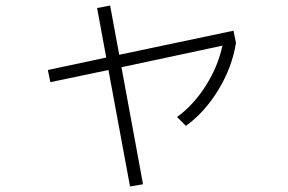

<svg xmlns="http://www.w3.org/2000/svg" viewBox="-20 -628 1040 694"><path d="M331 -599 378 -608 411 -430 824 -517 833 -473Q819 -385 769.5 -303.5Q720 -222 652 -173L620 -205Q680 -249 724 -318.5Q768 -388 784 -463L419 -385L497 38L450 46L372 -375L162 -331L153 -375L364 -420Z"/></svg>

Font: M PLUS 1p Light
Style: Regular
Weight: 300
Version: Version 1.061